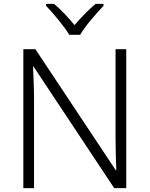

<svg xmlns="http://www.w3.org/2000/svg" viewBox="-20 -1018 769 987"><path d="M336 -839H392C416 -882 475 -949 512 -988V-998H471C435 -968 395 -926 363 -889C333 -926 294 -968 258 -998H217V-988C254 -949 311 -882 336 -839ZM629 -51V-765H574V-312C574 -257 576 -184 578 -143H575L162 -765H100V-51H155V-502C155 -565 152 -623 150 -675H153L567 -51Z"/></svg>

Font: Noto Sans Tamil UI Light
Style: Regular
Weight: 300
Designer: Jelle Bosma - Monotype Design Team
Foundry: Monotype Imaging Inc.
Version: Version 2.004